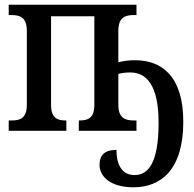

<svg xmlns="http://www.w3.org/2000/svg" viewBox="-20 -556 825 816"><path d="M547 240C663 240 759 167 759 -39C759 -234 666 -300 554 -300C527 -300 502 -297 483 -291V-425C483 -484 514 -492 549 -492H560V-536H17V-492H29C64 -492 94 -483 94 -425V-110C94 -52 64 -44 29 -44H17V0H262V-44H260C226 -44 197 -52 197 -110V-487H381V-110C381 -52 352 -44 317 -44H315V0H560V-44H549C514 -44 483 -53 483 -110V-242C499 -246 515 -248 534 -248C601 -248 654 -196 654 -35C654 139 609 188 552 188C503 188 475 151 475 81C422 81 403 106 403 145C403 193 448 240 547 240Z"/></svg>

Font: Noto Serif Condensed Medium
Style: Regular
Weight: 500
Width: 3
Designer: Monotype Design Team
Foundry: Monotype Imaging Inc.
Version: Version 2.015